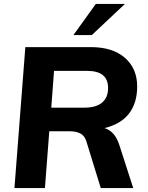

<svg xmlns="http://www.w3.org/2000/svg" viewBox="-20 -950 748 970"><path d="M585 -211 653 0H489L416 -237Q407 -265 385.5 -276Q364 -287 329 -287H229L207 0H53L108 -712H439Q549 -712 611 -658Q673 -604 673 -513Q673 -430 632 -376.5Q591 -323 508 -303Q536 -294 554.5 -272Q573 -250 585 -211ZM405 -406Q465 -406 495.5 -431.5Q526 -457 526 -505Q526 -549 499.5 -570.5Q473 -592 419 -592H253L239 -406ZM444 -773H351L464 -930H611Z"/></svg>

Font: Muli ExtraBold
Style: Italic
Weight: 800
Italic angle: -4.541°
Designer: Vernon Adams
Foundry: Vernon Adams
Version: Version 2.000